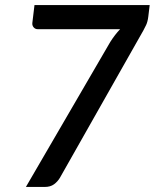

<svg xmlns="http://www.w3.org/2000/svg" viewBox="-20 -740 620 760"><path d="M572.5 -720 567 -674Q564.5 -654 558.5 -641.2Q552.5 -628.5 547.5 -619.5L217 -36Q208 -21 193.8 -10.5Q179.5 0 157 0H82.5L416.5 -574Q426 -589 435.5 -601.2Q445 -613.5 455.5 -624.5H129Q119.5 -624.5 113.2 -631.8Q107 -639 108 -649L116.5 -720Z"/></svg>

Font: Lato Semibold
Style: Italic
Weight: 600
Italic angle: -7°
Designer: Lukasz Dziedzic
Foundry: tyPoland Lukasz Dziedzic
Version: Version 2.006; 2014-01-15